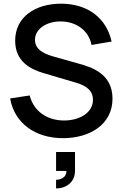

<svg xmlns="http://www.w3.org/2000/svg" viewBox="-20 -755 684 1070"><path d="M331 15C479.5 15 607 -60.5 607 -205.5C607 -346 486.5 -381.5 420 -400L287 -437.5C236 -451.5 175 -473 175 -533C175 -594.5 240.5 -637 321 -635.5C403.5 -634.5 474.5 -586 490 -504.5L602 -523.5C572.5 -656 468.5 -733 322.5 -734.5C177.5 -735 64.5 -661.5 64.5 -528C64.5 -411.5 151 -368.5 223 -347.5L407.5 -293C460.5 -277 498 -250.5 498 -198.5C498 -126.5 423.5 -83.5 337 -83.5C243.5 -83.5 167.5 -134.5 145.5 -223L36.5 -206.5C60 -69.5 175.5 15 331 15ZM292.5 295C351 295 398 258.5 398 197.5V92H292.5V197.5H350C351 240.5 306.5 247 292.5 247Z"/></svg>

Font: Eudonet SemiBold
Style: Regular
Weight: 600
Designer: Mikhail Sharanda
Foundry: Mikhail Sharanda
Version: Version 4.503;Glyphs 3.1.2 (3151)